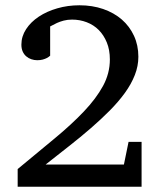

<svg xmlns="http://www.w3.org/2000/svg" viewBox="-20 -707 603 727"><path d="M46.9 0V-66.9Q123 -129.9 187 -182.9Q251 -235.8 297.6 -284.9Q344.2 -334 370.1 -381.6Q396 -429.2 396 -481.9Q396 -518.1 384.5 -546.1Q373 -574.2 353.8 -593.5Q334.5 -612.8 308.3 -622.8Q282.2 -632.8 252.9 -632.8Q235.4 -632.8 220.9 -628.9Q206.5 -625 195.8 -620.1Q185.1 -615.2 178.5 -611.3Q171.9 -607.4 169.9 -606.9V-496.1Q164.6 -491.2 157.2 -487.3Q150.9 -483.9 141.6 -481.4Q132.3 -479 121.1 -479Q109.4 -479 98.6 -482.7Q87.9 -486.3 79.3 -493.7Q70.8 -501 65.9 -512Q61 -522.9 61 -538.1Q61 -569.3 78.9 -596.7Q96.7 -624 127 -644Q157.2 -664.1 197 -675.5Q236.8 -687 280.8 -687Q329.6 -687 370.6 -672.9Q411.6 -658.7 441.2 -633.1Q470.7 -607.4 487.3 -571.5Q503.9 -535.6 503.9 -492.2Q503.9 -457 490.5 -422.9Q477.1 -388.7 452.9 -355.2Q428.7 -321.8 395.8 -288.6Q362.8 -255.4 324 -221.7Q285.2 -188 241.5 -153.8Q197.8 -119.6 152.8 -84H449.2L466.8 -169.9H516.1V0Z"/></svg>

Font: Charis SIL CyrE
Style: Regular
Weight: 400
Foundry: SIL International
Version: Version 5.000